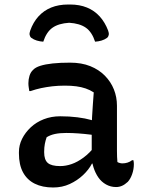

<svg xmlns="http://www.w3.org/2000/svg" viewBox="-20 -822 640 852"><path d="M499 -353Q499 -328 499 -303Q499 -278 499 -253Q499 -228 499 -202.5Q499 -177 499 -152Q499 -138 499.5 -126.5Q500 -115 501 -103Q506 -100 512 -98.5Q518 -97 523 -97Q535 -97 546 -100.5Q557 -104 566 -111H572Q573 -106 573.5 -102.5Q574 -99 574 -94Q574 -71 566.5 -49.5Q559 -28 547 -15Q534 -3 521.5 2.5Q509 8 495 8Q471 8 450.5 -3.5Q430 -15 416.5 -34.5Q403 -54 395 -79Q387 -104 387 -130Q387 -158 387 -187.5Q387 -217 387 -240Q387 -274 388.5 -302Q390 -330 392 -357Q394 -384 396 -412Q379 -423 360 -429.5Q341 -436 318.5 -439Q296 -442 268 -442Q238 -442 212 -439Q186 -436 162.5 -431Q139 -426 116 -418H110Q109 -425 107.5 -434Q106 -443 106 -453Q106 -470 111 -486Q116 -502 127 -512Q137 -523 159 -530Q181 -537 214 -540.5Q247 -544 291 -544Q342 -544 380.5 -528.5Q419 -513 445.5 -486Q472 -459 485.5 -425Q499 -391 499 -353ZM176 -146Q176 -113 192 -99Q208 -85 247 -85Q272 -85 298 -94Q324 -103 351 -123Q378 -143 403 -175L408 -96H388Q374 -69 348.5 -45Q323 -21 289.5 -5.5Q256 10 216 10Q168 10 134 -7Q100 -24 82 -57.5Q64 -91 64 -141V-147Q64 -178 78 -206Q92 -234 116.5 -257Q141 -280 174.5 -293Q208 -306 247 -306Q288 -306 323.5 -301.5Q359 -297 385 -289.5Q411 -282 421 -273Q427 -268 431 -260.5Q435 -253 437 -241.5Q439 -230 439 -214Q411 -221 383 -224.5Q355 -228 327.5 -230Q300 -232 274 -232Q245 -232 224 -227.5Q203 -223 187 -213Q182 -199 179 -183.5Q176 -168 176 -149ZM287 -721Q240 -718 213 -699Q186 -680 172 -637Q157 -638 143.5 -642Q130 -646 119 -654Q113 -659 111.5 -667Q110 -675 114 -686Q127 -723 150.5 -749Q174 -775 207 -788.5Q240 -802 283 -802H291Q333 -802 366 -788.5Q399 -775 422.5 -749Q446 -723 460 -686Q464 -675 462.5 -667Q461 -659 455 -654Q444 -646 430.5 -642Q417 -638 402 -637Q388 -680 361 -699Q334 -718 287 -721Z"/></svg>

Font: Recursive Monospace Casual Medium
Style: Regular
Weight: 500
Version: Version 1.047